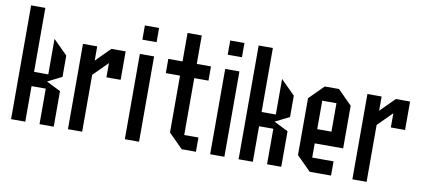

<svg xmlns="http://www.w3.org/2000/svg" viewBox="-63 -888 2460 1108"><g transform="rotate(10 1166.5 -333.5)"><path d="M125 0H41.7V-666.7H125V-291.7H208.3V-500L291.7 -416.7V-291.7L208.3 -250L291.7 -208.3V0H208.3V-208.3H125Z M541.7 -416.7 458.3 -333.3V0H375V-500H458.3V-416.7L541.7 -500H625V-333.3H541.7Z M791.7 0H708.3V-500H791.7ZM791.7 -583.3H708.3V-666.7H791.7Z M1041.7 -83.3H1125V0H1041.7L958.3 -83.3V-416.7H875V-500H958.3V-666.7H1041.7V-500H1125V-416.7H1041.7Z M1291.7 0H1208.3V-500H1291.7ZM1291.7 -583.3H1208.3V-666.7H1291.7Z M1458.3 0H1375V-666.7H1458.3V-291.7H1541.7V-500L1625 -416.7V-291.7L1541.7 -250L1625 -208.3V0H1541.7V-208.3H1458.3Z M1916.7 -83.3V0H1791.7L1708.3 -83.3V-416.7L1791.7 -500H1875L1958.3 -416.7V-166.7H1791.7V-83.3ZM1791.7 -250H1875V-416.7H1791.7Z M2208.3 -416.7 2125 -333.3V0H2041.7V-500H2125V-416.7L2208.3 -500H2291.7V-333.3H2208.3Z"/></g></svg>

Font: Yulong
Style: Regular
Weight: 400
Designer: GGBotNet
Foundry: f0n7.com
Version: 1.00